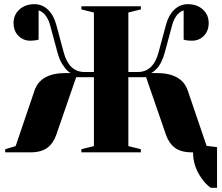

<svg xmlns="http://www.w3.org/2000/svg" viewBox="-20 -730 1065 920"><path d="M1020 -25V170H990Q966 153 947 126Q905 68 905 0H900Q847 0 818 -22Q789 -44 775 -85L680 -360H595V-30L655 -15V0H370V-15L430 -30V-360H345L250 -85Q236 -44 207 -22Q178 0 125 0H5V-15L55 -30L145 -295Q173 -380 295 -380H319Q316 -380 304 -390.5Q292 -401 278 -423.5Q264 -446 255 -480L220 -610Q212 -639 197 -657.5Q182 -676 165 -680V-540L152 -537Q136 -535 125 -535Q91 -535 68 -558.5Q45 -582 45 -620Q45 -659 73 -684.5Q101 -710 145 -710Q183 -710 210.5 -683Q238 -656 250 -610L285 -480Q310 -385 385 -385H430V-670L370 -685V-700H655V-685L595 -670V-385H640Q715 -385 740 -480L775 -610Q787 -656 814.5 -683Q842 -710 880 -710Q924 -710 952 -684.5Q980 -659 980 -620Q980 -582 957 -558.5Q934 -535 900 -535Q886 -535 872 -537L860 -540V-680Q843 -676 828 -657.5Q813 -639 805 -610L770 -480Q755 -425 730 -400Q719 -388 705 -380H730Q852 -380 880 -295L970 -31Z"/></svg>

Font: Yeseva One
Style: Regular
Weight: 400
Designer: Jovanny Lemonad
Foundry: Jovanny Lemonad
Version: Version 2.000